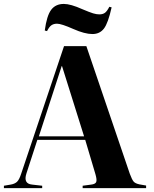

<svg xmlns="http://www.w3.org/2000/svg" viewBox="-25 -967 790 987"><path d="M450.2 -792Q410.6 -792 352.1 -817.9Q290.5 -845.2 268.1 -845.2Q251.5 -845.2 239.7 -837.4Q228 -829.6 216.8 -807.1L205.1 -810.1Q215.3 -886.2 238 -916.5Q260.7 -946.8 303.2 -946.8Q337.9 -946.8 397.9 -919.9Q436 -903.8 453.6 -898.4Q471.2 -893.1 485.8 -893.1Q503.4 -893.1 514.4 -901.1Q525.4 -909.2 537.1 -932.1L548.8 -929.2Q530.8 -848.1 509.3 -820.1Q487.8 -792 450.2 -792ZM-4.9 0V-12.2L29.8 -18.1Q50.3 -21.5 62 -32Q73.7 -42.5 84 -74.2L304.2 -730H418.9L642.1 -74.2Q653.3 -43.5 662.1 -33.4Q670.9 -23.4 692.9 -19L726.1 -13.2V0H399.9V-12.2L443.8 -18.1Q464.8 -20.5 469.5 -31.2Q474.1 -42 465.8 -70.8L413.1 -248H167L110.8 -75.2Q93.8 -22.5 140.1 -18.1L191.9 -12.2V0ZM174.8 -266.1H407.2L293.9 -627H292Z"/></svg>

Font: Display Regular
Style: Bold
Weight: 700
Designer: Latin by Veronika Burian and Jose Scaglione. Greek by Irene Vlachou. Cyrillic by Vera Evstafieva.
Foundry: TypeTogether
Version: Version 3.002